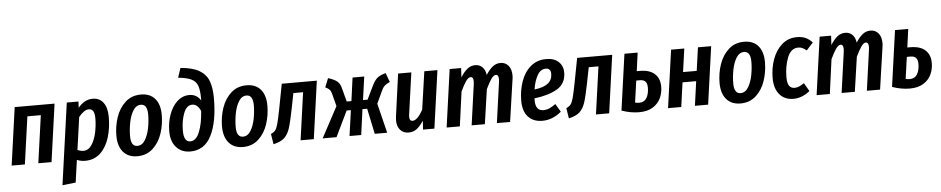

<svg xmlns="http://www.w3.org/2000/svg" viewBox="-48 -1143 8582 1751"><g transform="rotate(-5 4243.0 -267.0)"><path d="M263 0 324 -435H201L140 0H19L93 -529H458L384 0Z M570 -529H677L674 -472Q732 -543 808 -543Q870 -543 905 -496.5Q940 -450 940 -364Q940 -265 914 -179Q888 -93 832 -39Q776 15 691 15Q651 15 616 0L587 205L465 219ZM817 -362Q817 -409 803.5 -429.5Q790 -450 764 -450Q742 -450 717 -432.5Q692 -415 671 -387L629 -89Q659 -77 684 -77Q729 -77 759 -122Q789 -167 803 -233Q817 -299 817 -362Z M994 -188Q994 -276 1021.5 -357Q1049 -438 1106.5 -490.5Q1164 -543 1249 -543Q1332 -543 1377.5 -490.5Q1423 -438 1423 -341Q1423 -254 1396 -172.5Q1369 -91 1311.5 -38Q1254 15 1169 15Q1086 15 1040 -38.5Q994 -92 994 -188ZM1300 -356Q1300 -450 1241 -450Q1197 -450 1169.5 -405Q1142 -360 1130 -296Q1118 -232 1118 -173Q1118 -79 1177 -79Q1221 -79 1248.5 -124.5Q1276 -170 1288 -233.5Q1300 -297 1300 -356Z M1478 -185Q1478 -267 1504 -339.5Q1530 -412 1578 -456Q1626 -500 1689 -500Q1756 -500 1793 -441V-460Q1793 -536 1778 -576.5Q1763 -617 1722.5 -637.5Q1682 -658 1601 -666L1630 -753Q1740 -744 1801 -708.5Q1862 -673 1886 -611Q1910 -549 1910 -451Q1910 -235 1847 -110.5Q1784 14 1654 14Q1575 14 1526.5 -39Q1478 -92 1478 -185ZM1784 -346Q1755 -410 1708 -410Q1656 -410 1629 -340.5Q1602 -271 1602 -181Q1602 -78 1661 -78Q1715 -78 1746 -154.5Q1777 -231 1784 -346Z M1961 -188Q1961 -276 1988.5 -357Q2016 -438 2073.5 -490.5Q2131 -543 2216 -543Q2299 -543 2344.5 -490.5Q2390 -438 2390 -341Q2390 -254 2363 -172.5Q2336 -91 2278.5 -38Q2221 15 2136 15Q2053 15 2007 -38.5Q1961 -92 1961 -188ZM2267 -356Q2267 -450 2208 -450Q2164 -450 2136.5 -405Q2109 -360 2097 -296Q2085 -232 2085 -173Q2085 -79 2144 -79Q2188 -79 2215.5 -124.5Q2243 -170 2255 -233.5Q2267 -297 2267 -356Z M2785 0H2664L2725 -435H2636L2608 -293Q2584 -172 2566 -117Q2548 -62 2515 -31.5Q2482 -1 2415 14L2400 -81Q2427 -93 2440.5 -110Q2454 -127 2465 -167Q2476 -207 2495 -304L2538 -529H2859Z M3521 -459Q3488 -445 3471 -428.5Q3454 -412 3438 -375L3390 -271L3457 0H3343L3294 -234H3251L3219 0H3112L3145 -234H3106L2993 0H2866L3017 -282L2988 -395Q2981 -423 2968.5 -436.5Q2956 -450 2930 -461L2963 -543Q3021 -525 3047 -502.5Q3073 -480 3083 -433L3114 -316H3157L3186 -529H3293L3263 -316H3305L3363 -436Q3386 -485 3412 -507Q3438 -529 3490 -543Z M3547 -105Q3547 -125 3549 -136L3603 -529H3724L3670 -143Q3669 -137 3669 -127Q3669 -88 3697 -88Q3741 -88 3793 -181L3843 -529H3963L3889 0H3785L3790 -81Q3759 -34 3728 -9.5Q3697 15 3652 15Q3604 15 3575.5 -17.5Q3547 -50 3547 -105Z M4641 -421Q4641 -404 4638 -386L4582 0H4461L4513 -372Q4515 -390 4515 -397Q4515 -439 4490 -439Q4469 -439 4447.5 -408Q4426 -377 4397 -317L4351 0H4230L4282 -372Q4284 -390 4284 -397Q4284 -439 4259 -439Q4238 -439 4215.5 -407Q4193 -375 4165 -315L4122 0H4001L4075 -529H4180L4175 -443Q4204 -491 4236.5 -517.5Q4269 -544 4310 -544Q4349 -544 4375 -518.5Q4401 -493 4407 -446Q4438 -494 4469.5 -519Q4501 -544 4541 -544Q4586 -544 4613.5 -511Q4641 -478 4641 -421Z M5113 -408Q5113 -306 5033.5 -258.5Q4954 -211 4822 -195V-181Q4822 -128 4840.5 -104.5Q4859 -81 4894 -81Q4923 -81 4948.5 -92Q4974 -103 5007 -127L5051 -53Q4970 15 4877 15Q4794 15 4747 -36.5Q4700 -88 4700 -183Q4700 -275 4728 -357.5Q4756 -440 4815 -491.5Q4874 -543 4960 -543Q5032 -543 5072.5 -505Q5113 -467 5113 -408ZM4994 -405Q4994 -456 4948 -456Q4900 -456 4871 -404.5Q4842 -353 4830 -276Q4914 -286 4954 -318Q4994 -350 4994 -405Z M5489 0H5368L5429 -435H5340L5312 -293Q5288 -172 5270 -117Q5252 -62 5219 -31.5Q5186 -1 5119 14L5104 -81Q5131 -93 5144.5 -110Q5158 -127 5169 -167Q5180 -207 5199 -304L5242 -529H5563Z M5983 -201Q5983 -145 5960.5 -96.5Q5938 -48 5889 -17Q5840 14 5763 14Q5684 14 5603 -15L5675 -529H5796L5773 -361H5800Q5890 -361 5936.5 -319Q5983 -277 5983 -201ZM5861 -202Q5861 -239 5845.5 -257.5Q5830 -276 5795 -276H5761L5733 -77Q5751 -72 5771 -72Q5817 -72 5839 -109Q5861 -146 5861 -202Z M6274 0 6305 -223H6180L6149 0H6028L6102 -529H6223L6193 -316H6318L6348 -529H6469L6395 0Z M6516 -188Q6516 -276 6543.5 -357Q6571 -438 6628.5 -490.5Q6686 -543 6771 -543Q6854 -543 6899.5 -490.5Q6945 -438 6945 -341Q6945 -254 6918 -172.5Q6891 -91 6833.5 -38Q6776 15 6691 15Q6608 15 6562 -38.5Q6516 -92 6516 -188ZM6822 -356Q6822 -450 6763 -450Q6719 -450 6691.5 -405Q6664 -360 6652 -296Q6640 -232 6640 -173Q6640 -79 6699 -79Q6743 -79 6770.5 -124.5Q6798 -170 6810 -233.5Q6822 -297 6822 -356Z M7395 -482 7334 -414Q7314 -431 7297 -439Q7280 -447 7258 -447Q7191 -447 7159.5 -366.5Q7128 -286 7128 -186Q7128 -132 7145 -108Q7162 -84 7194 -84Q7216 -84 7235.5 -92.5Q7255 -101 7282 -119L7326 -43Q7254 15 7176 15Q7095 15 7048.5 -39.5Q7002 -94 7002 -190Q7002 -281 7031 -361.5Q7060 -442 7117 -492.5Q7174 -543 7256 -543Q7300 -543 7333.5 -528Q7367 -513 7395 -482Z M8028 -421Q8028 -404 8025 -386L7969 0H7848L7900 -372Q7902 -390 7902 -397Q7902 -439 7877 -439Q7856 -439 7834.5 -408Q7813 -377 7784 -317L7738 0H7617L7669 -372Q7671 -390 7671 -397Q7671 -439 7646 -439Q7625 -439 7602.5 -407Q7580 -375 7552 -315L7509 0H7388L7462 -529H7567L7562 -443Q7591 -491 7623.5 -517.5Q7656 -544 7697 -544Q7736 -544 7762 -518.5Q7788 -493 7794 -446Q7825 -494 7856.5 -519Q7888 -544 7928 -544Q7973 -544 8000.5 -511Q8028 -478 8028 -421Z M8460 -201Q8460 -145 8437.5 -96.5Q8415 -48 8366 -17Q8317 14 8240 14Q8161 14 8080 -15L8152 -529H8273L8250 -361H8277Q8367 -361 8413.5 -319Q8460 -277 8460 -201ZM8338 -202Q8338 -239 8322.5 -257.5Q8307 -276 8272 -276H8238L8210 -77Q8228 -72 8248 -72Q8294 -72 8316 -109Q8338 -146 8338 -202Z"/></g></svg>

Font: Fira Sans Extra Condensed Medium
Style: Italic
Weight: 500
Width: 3
Italic angle: -8°
Designer: Carrois Corporate & Edenspiekermann AG
Foundry: Carrois Corporate GbR & Edenspiekermann AG
Version: Version 4.203